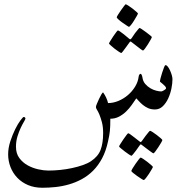

<svg xmlns="http://www.w3.org/2000/svg" viewBox="-20 -573 909 910"><path d="M797.4 -197.8Q797.4 -178.2 792.5 -153.6Q787.6 -128.9 777.3 -106.7Q767.1 -84.5 751.5 -69.3Q735.8 -54.2 714.4 -54.2Q695.8 -54.2 681.9 -60.5Q668 -66.9 657.2 -75.7Q646.5 -84.5 638.7 -93.3Q630.9 -102.1 626 -106.9Q616.2 -92.3 604.2 -75.4Q592.3 -58.6 577.4 -44.2Q562.5 -29.8 543.9 -20Q525.4 -10.3 502.9 -10.3Q502.9 10.3 502.4 23.4Q502 36.6 500.7 47.9Q499.5 59.1 497.6 69.8Q495.6 80.6 492.2 96.2Q482.4 142.6 464.1 177Q445.8 211.4 421.4 235.8Q397 260.3 367.7 276.1Q338.4 292 306.9 301Q275.4 310.1 243.2 313.5Q210.9 316.9 181.2 316.9Q143.1 316.9 113 304.2Q83 291.5 62 269.5Q41 247.6 29.8 218.8Q18.6 189.9 18.6 158.7Q18.6 127.9 29.1 96.2Q39.6 64.5 52.2 39.1Q64.9 13.7 76.9 -2.4Q88.9 -18.6 92.3 -18.6Q95.7 -18.6 98.1 -16.4Q100.6 -14.2 100.6 -11.7Q100.6 -7.8 93.5 3.9Q86.4 15.6 78.1 33.2Q69.8 50.8 62.7 73.7Q55.7 96.7 55.7 122.6Q55.7 154.8 71.8 176.3Q87.9 197.8 111.3 210.7Q134.8 223.6 161.4 229.5Q188 235.4 209 235.4Q236.8 235.4 265.6 232.4Q294.4 229.5 321.5 223.6Q348.6 217.8 371.8 209.7Q395 201.7 410.6 191.4Q444.8 168.9 456.8 137.2Q468.8 105.5 468.8 58.1Q468.8 27.8 463.1 6.6Q457.5 -14.6 451.4 -29.3Q445.3 -43.9 439.9 -52.2Q434.6 -60.5 434.6 -65.9Q434.6 -69.8 439 -80.6Q443.4 -91.3 449.2 -103.8Q455.1 -116.2 460.4 -125.5Q465.8 -134.8 468.8 -134.8Q476.6 -124 482.7 -111.3Q488.8 -98.6 492.2 -84.5Q516.6 -84.5 541.3 -94.7Q565.9 -105 586.2 -122.3Q606.4 -139.6 620.4 -162.4Q634.3 -185.1 637.2 -210Q639.2 -222.7 647 -223.1Q648.4 -223.1 650.9 -219Q653.3 -214.8 654.8 -207.5Q657.2 -188 668.2 -175.3Q679.2 -162.6 693.1 -154.5Q707 -146.5 720.9 -143.1Q734.9 -139.6 744.6 -139.6Q746.6 -139.6 750.2 -141.4Q753.9 -143.1 757.6 -145.3Q761.2 -147.5 764.2 -150.1Q767.1 -152.8 767.1 -154.8Q767.1 -159.2 762.5 -164.3Q757.8 -169.4 752.4 -174.1Q747.1 -178.7 742.4 -182.4Q737.8 -186 737.8 -187.5Q737.8 -189.5 740.7 -201.7Q743.7 -213.9 748.3 -227.8Q752.9 -241.7 757.1 -252.9Q761.2 -264.2 764.6 -264.2Q770 -264.2 775.6 -256.8Q781.2 -249.5 786.1 -238.8Q791 -228 794.2 -216.8Q797.4 -205.6 797.4 -197.8ZM633.8 -509.3Q633.8 -506.8 627.9 -496.6Q622.1 -486.3 615 -474.9Q607.9 -463.4 600.8 -454.6Q593.8 -445.8 591.3 -445.8Q589.8 -445.8 580.6 -451.9Q571.3 -458 560.5 -465.6Q549.8 -473.1 541.5 -480.7Q533.2 -488.3 533.2 -490.7Q533.2 -493.2 539.3 -503.2Q545.4 -513.2 553.2 -524.2Q561 -535.2 567.6 -543.9Q574.2 -552.7 575.7 -552.7Q578.1 -552.7 587.9 -546.6Q597.7 -540.5 607.7 -532.7Q617.7 -524.9 625.7 -517.8Q633.8 -510.7 633.8 -509.3ZM699.7 -397.5Q699.7 -395 693.8 -384.5Q688 -374 680.9 -362.8Q673.8 -351.6 667 -342.5Q660.2 -333.5 657.7 -333.5Q656.2 -333.5 647.5 -339.6Q638.7 -345.7 629.4 -353.5Q617.7 -361.8 603.5 -373.5Q601.1 -376 598.1 -376Q596.2 -376 593.8 -372.1Q583.5 -357.9 575.7 -347.2L562.5 -329.6Q556.6 -321.8 554.7 -321.8Q552.7 -321.8 543.2 -327.9Q533.7 -334 523.4 -342Q513.2 -350.1 504.9 -357.7Q496.6 -365.2 496.6 -366.7Q496.6 -368.7 502.7 -378.7Q508.8 -388.7 516.1 -399.7Q523.4 -410.6 530.3 -419.7Q537.1 -428.7 538.6 -428.7Q542 -428.7 550.5 -422.6Q559.1 -416.5 567.9 -409.7Q578.6 -401.4 591.3 -390.1Q595.7 -386.7 597.7 -386.7Q599.6 -386.7 603.5 -391.6Q612.3 -405.3 620.1 -416Q627.4 -424.8 633.5 -432.6Q639.6 -440.4 641.6 -440.4Q643.6 -440.4 652.8 -434.3Q662.1 -428.2 672.4 -420.4Q682.6 -412.6 691.2 -405.8Q699.7 -398.9 699.7 -397.5ZM749.5 90.8Q749.5 93.3 743.7 103.3Q737.8 113.3 730.5 124.5Q723.1 135.7 716.3 144.8Q709.5 153.8 707 153.8Q705.6 153.8 697 147.7Q688.5 141.6 678.2 133.8Q666.5 125.5 651.9 113.8Q649.4 111.3 647 111.3Q645 111.3 642.6 115.2Q632.3 129.4 624.5 140.6Q617.2 150.4 610.8 158Q604.5 165.5 602.5 165.5Q601.1 165.5 591.8 159.4Q582.5 153.3 572 145.3Q561.5 137.2 553 130.1Q544.4 123 544.4 121.1Q544.4 119.1 550.8 108.9Q557.1 98.6 564.7 87.6Q572.3 76.7 579.1 67.6Q585.9 58.6 587.4 58.6Q590.8 58.6 598.9 64.7Q606.9 70.8 616.7 78.1L641.1 97.2Q645.5 100.6 646.5 100.6Q647.9 100.6 651.9 96.2L669.9 71.3Q677.2 62.5 683.1 54.7Q689 46.9 691.4 46.9Q693.8 46.9 703.4 53Q712.9 59.1 723.1 66.9Q733.4 74.7 741.5 81.8Q749.5 88.9 749.5 90.8ZM661.1 280.3Q659.2 280.3 649.9 274.4Q640.6 268.6 630.1 261.2Q619.6 253.9 611.1 246.8Q602.5 239.7 602.5 237.3Q602.5 234.9 608.6 224.6Q614.7 214.4 622.6 203.1Q630.4 191.9 637.5 182.9Q644.5 173.8 646.5 173.8Q648.9 173.8 658.4 179.9Q668 186 678.2 194.1Q688.5 202.1 696.5 209.2Q704.6 216.3 704.6 218.3Q704.6 220.2 698.7 230.2Q692.9 240.2 685.8 251.2Q678.7 262.2 671.4 271.2Q664.1 280.3 661.1 280.3Z"/></svg>

Font: Accordance
Style: Regular
Weight: 400
Version: Version 1.1 (build May 11, 2018) Miklal Software Solutions, 